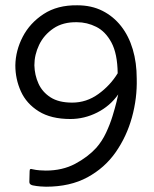

<svg xmlns="http://www.w3.org/2000/svg" viewBox="-20 -699 581 726"><path d="M246 -249Q173 -249 126.5 -278Q80 -307 59 -353.5Q38 -400 38 -452Q39 -508 66 -560Q93 -612 145 -646Q197 -680 272 -679Q326 -679 367.5 -658Q409 -637 438 -600Q467 -563 482 -512.5Q497 -462 497 -402Q499 -328 479 -255.5Q459 -183 417.5 -123.5Q376 -64 310.5 -28.5Q245 7 154 7Q147 7 133 6Q119 5 104 2Q99 1 95 -2Q91 -5 91 -12L92 -51Q92 -58 94.5 -59.5Q97 -61 103 -59Q116 -56 130 -55Q144 -54 153 -54Q216 -54 264 -79.5Q312 -105 344 -140Q366 -165 381 -197Q396 -229 405.5 -260Q415 -291 420.5 -313.5Q426 -336 427 -342Q396 -298 347.5 -273.5Q299 -249 246 -249ZM271 -615Q218 -616 182 -591.5Q146 -567 128 -529.5Q110 -492 110 -452Q111 -415 125.5 -383Q140 -351 171 -331Q202 -311 253 -311Q307 -311 352 -343.5Q397 -376 425 -422Q424 -496 401.5 -538Q379 -580 344 -597.5Q309 -615 271 -615Z"/></svg>

Font: Glory
Style: Regular
Weight: 400
Designer: Robert Leuschke
Foundry: Robert Leuschke
Version: Version 1.011